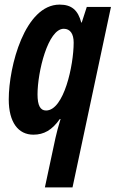

<svg xmlns="http://www.w3.org/2000/svg" viewBox="-20 -575 502 834"><path d="M221 24 175 239H295L462 -545H357L335 -477H333C319 -530 292 -555 239 -555C88 -555 18 -287 18 -143C18 -44 59 10 125 10C171 10 206 -10 240 -58H243C233 -26 225 6 221 24ZM180 -95C155 -95 143 -117 143 -165C143 -262 188 -450 257 -450C285 -450 300 -428 300 -390C300 -292 258 -95 180 -95Z"/></svg>

Font: Noto Sans ExtraCondensed
Style: Bold Italic
Weight: 700
Width: 2
Italic angle: -12°
Designer: Monotype Design Team
Foundry: Monotype Imaging Inc.
Version: Version 2.013